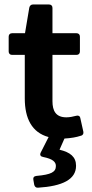

<svg xmlns="http://www.w3.org/2000/svg" viewBox="-20 -620 420 874"><path d="M251 61.5 273.4 10.7C303.7 8.8 327.1 4.9 347.7 -2C357.4 -3.9 361.3 -11.7 359.4 -20.5L345.7 -82C343.8 -92.8 335.9 -95.7 326.2 -92.8C312.5 -88.9 295.9 -85.9 282.2 -85.9C234.4 -85.9 218.8 -115.2 218.8 -159.2V-370.1H328.1C337.9 -370.1 343.8 -376 343.8 -385.7V-453.1C343.8 -462.9 337.9 -468.8 328.1 -468.8H218.8V-584C218.8 -593.8 212.9 -599.6 203.1 -599.6H129.9C121.1 -599.6 115.2 -593.8 113.3 -585L93.8 -468.8H35.2C25.4 -468.8 19.5 -462.9 19.5 -453.1V-385.7C19.5 -376 25.4 -370.1 35.2 -370.1H92.8V-171.9C92.8 -81.1 125 -16.6 201.2 3.9L165 75.2C160.2 85.9 165 92.8 176.8 94.7C220.7 103.5 234.4 117.2 234.4 135.7C234.4 163.1 212.9 174.8 146.5 180.7C134.8 181.6 129.9 188.5 131.8 198.2L135.7 220.7C137.7 229.5 143.6 235.4 153.3 234.4C263.7 227.5 326.2 197.3 326.2 134.8C326.2 93.8 299.8 73.2 251 61.5Z"/></svg>

Font: Ed Sans Neue SemiBold
Style: Regular
Weight: 600
Designer: Stephen Hutchings
Version: Version 1.004;PS 001.004;hotconv 1.0.88;makeotf.lib2.5.64775